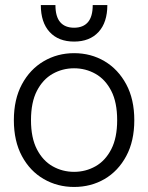

<svg xmlns="http://www.w3.org/2000/svg" viewBox="-20 -730 588 762"><path d="M274 12Q208 12 153.5 -19.5Q99 -51 67 -110.5Q35 -170 35 -253Q35 -336 67 -395.5Q99 -455 153.5 -487Q208 -519 274 -519Q341 -519 395 -487Q449 -455 481 -395.5Q513 -336 513 -253Q513 -170 481 -110.5Q449 -51 395 -19.5Q341 12 274 12ZM274 -48Q320 -48 359 -70Q398 -92 421.5 -137.5Q445 -183 445 -253Q445 -324 421.5 -369.5Q398 -415 359 -437Q320 -459 274 -459Q228 -459 189 -437Q150 -415 126.5 -369.5Q103 -324 103 -253Q103 -183 126.5 -137.5Q150 -92 189 -70Q228 -48 274 -48ZM274 -565Q212 -565 177 -603Q142 -641 142 -710H200Q200 -664 219 -642Q238 -620 274 -620Q310 -620 329 -642Q348 -664 348 -710H406Q406 -641 371 -603Q336 -565 274 -565Z"/></svg>

Font: TikTok Sans Light
Style: Regular
Weight: 300
Version: Version 4.000